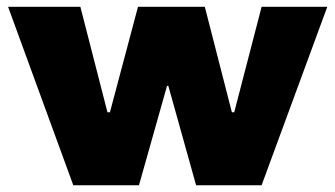

<svg xmlns="http://www.w3.org/2000/svg" viewBox="-20 -548 992 568"><path d="M753.9 0H560.1L478 -293.9H474.1L391.1 0H196.8L3.9 -527.8H217.8L297.9 -215.8H305.2L388.2 -527.8H585.9L666 -215.8H672.9L753.9 -527.8H948.2Z"/></svg>

Font: Archivo-RBTV
Style: Regular
Weight: 500
Designer: Hector Gatti
Foundry: Hector Gatti
Version: ""